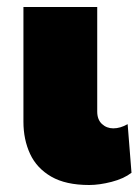

<svg xmlns="http://www.w3.org/2000/svg" viewBox="-20 -521 397 549"><path d="M235 8Q168 8 126.5 -16Q85 -40 66 -81Q47 -122 47 -173V-501H258V-202Q258 -179 271.5 -166.5Q285 -154 304 -154Q324 -154 345 -166L356 -27Q334 -10 299 -1Q264 8 235 8Z"/></svg>

Font: Paytone One
Style: Regular
Weight: 400
Designer: Vernon Adams
Foundry: Vernon Adams
Version: Version 1.002; ttfautohint (v1.8.4.7-5d5b);gftools[0.9.23]